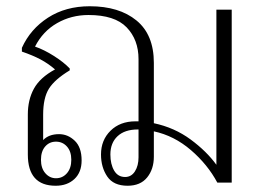

<svg xmlns="http://www.w3.org/2000/svg" viewBox="-20 -584 828 614"><path d="M721 -553V0H675Q644 -58 590.5 -104Q537 -150 472 -164V-83Q472 -43 450.5 -16.5Q429 10 388 10Q343 10 323 -19.5Q303 -49 303 -90Q303 -136 333.5 -166Q364 -196 413 -196H423V-395Q423 -457 385 -496.5Q347 -536 263 -536Q208 -536 162.5 -510Q117 -484 92 -435Q121 -425 152.5 -405Q184 -385 203 -365V-359Q155 -330 136.5 -300.5Q118 -271 118 -217V-136Q136 -155 169 -155Q197 -155 219 -134Q241 -113 241 -71Q241 -33 218 -11.5Q195 10 158 10Q69 10 69 -90V-218Q69 -265 88.5 -300.5Q108 -336 156 -362Q134 -381 109.5 -394Q85 -407 50 -419V-431Q77 -491 133.5 -527.5Q190 -564 267 -564Q361 -564 416.5 -518.5Q472 -473 472 -383V-190Q538 -176 589.5 -138Q641 -100 672 -57V-553ZM423 -170H421Q379 -170 356 -148.5Q333 -127 333 -90Q333 -59 345 -38.5Q357 -18 380 -18Q400 -18 411.5 -36Q423 -54 423 -81ZM111 -73Q111 -46 125 -30Q139 -14 159 -14Q180 -14 194 -30Q208 -46 208 -73Q208 -100 194 -115.5Q180 -131 159 -131Q138 -131 124.5 -115.5Q111 -100 111 -73Z"/></svg>

Font: Trirong ExtraLight
Style: Regular
Weight: 275
Designer: Katatrad Team
Foundry: CadsonDemak
Version: Version 1.001